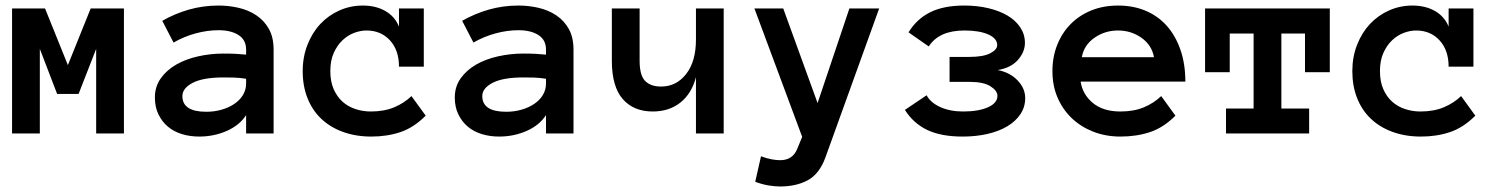

<svg xmlns="http://www.w3.org/2000/svg" viewBox="-20 -486 5499 699"><path d="M431.2 0H330.1V-308.1L266.1 -144H188L125 -308.1V0H23.9V-455.1H144L227.1 -249L310.1 -455.1H431.2Z M543.9 -130.9Q543.9 -170.9 565.4 -200.9Q586.9 -231 621.8 -251Q656.7 -271 701.9 -281Q747.1 -291 793.9 -291Q819.8 -291 838.4 -290Q856.9 -289.1 876 -287.1V-305.2Q876 -340.8 848.4 -358.4Q820.8 -376 775.9 -376Q734.9 -376 692.4 -364.5Q649.9 -353 611.8 -331.1L570.8 -410.2Q615.7 -436 667.2 -450.9Q718.8 -465.8 775.9 -465.8Q813 -465.8 848.9 -457.5Q884.8 -449.2 913.3 -430.2Q941.9 -411.1 959 -380.6Q976.1 -350.1 976.1 -305.2V0H876V-66.9Q852.1 -29.8 805.4 -9.3Q758.8 11.2 705.1 11.2Q671.9 11.2 642.3 2.2Q612.8 -6.8 591.3 -24.9Q569.8 -43 556.9 -69.6Q543.9 -96.2 543.9 -130.9ZM731 -79.1Q760.7 -79.1 786.9 -86.7Q813 -94.2 833 -107.7Q853 -121.1 864.5 -140.1Q876 -159.2 876 -182.1V-199.2Q852.1 -203.1 831.1 -203.6Q810.1 -204.1 793.9 -204.1Q719.7 -204.1 681.9 -184.6Q644 -165 644 -136.2Q644 -79.1 731 -79.1Z M1529.8 -64.9Q1485.8 -21 1437.3 -4.9Q1388.7 11.2 1332 11.2Q1274.9 11.2 1228.3 -5.9Q1181.6 -22.9 1149.2 -54Q1116.7 -85 1099.4 -128.9Q1082 -172.9 1082 -227.1Q1082 -278.8 1099.4 -323Q1116.7 -367.2 1146.2 -398.7Q1175.8 -430.2 1215.8 -448Q1255.9 -465.8 1300.8 -465.8Q1347.7 -465.8 1382.3 -446.3Q1417 -426.8 1432.6 -389.2V-455.1H1522.9V-243.2H1432.6Q1432.6 -303.2 1399.7 -339.1Q1366.7 -375 1314 -375Q1293 -375 1269.8 -366.5Q1246.6 -357.9 1227.3 -339.8Q1208 -321.8 1195.3 -293.9Q1182.6 -266.1 1182.6 -227.1Q1182.6 -189 1194.8 -161.4Q1207 -133.8 1226.8 -116Q1246.6 -98.1 1273.7 -89.1Q1300.8 -80.1 1329.6 -80.1Q1378.9 -80.1 1415.3 -95.5Q1451.7 -110.8 1478 -136.2Z M1635.7 -130.9Q1635.7 -170.9 1657.2 -200.9Q1678.7 -231 1713.6 -251Q1748.5 -271 1793.7 -281Q1838.9 -291 1885.7 -291Q1911.6 -291 1930.2 -290Q1948.7 -289.1 1967.8 -287.1V-305.2Q1967.8 -340.8 1940.2 -358.4Q1912.6 -376 1867.7 -376Q1826.7 -376 1784.2 -364.5Q1741.7 -353 1703.6 -331.1L1662.6 -410.2Q1707.5 -436 1759 -450.9Q1810.5 -465.8 1867.7 -465.8Q1904.8 -465.8 1940.7 -457.5Q1976.6 -449.2 2005.1 -430.2Q2033.7 -411.1 2050.8 -380.6Q2067.9 -350.1 2067.9 -305.2V0H1967.8V-66.9Q1943.8 -29.8 1897.2 -9.3Q1850.6 11.2 1796.9 11.2Q1763.7 11.2 1734.1 2.2Q1704.6 -6.8 1683.1 -24.9Q1661.6 -43 1648.7 -69.6Q1635.7 -96.2 1635.7 -130.9ZM1822.8 -79.1Q1852.5 -79.1 1878.7 -86.7Q1904.8 -94.2 1924.8 -107.7Q1944.8 -121.1 1956.3 -140.1Q1967.8 -159.2 1967.8 -182.1V-199.2Q1943.8 -203.1 1922.9 -203.6Q1901.9 -204.1 1885.7 -204.1Q1811.5 -204.1 1773.7 -184.6Q1735.8 -165 1735.8 -136.2Q1735.8 -79.1 1822.8 -79.1Z M2207.5 -455.1H2308.6V-265.1Q2308.6 -211.9 2328.6 -191.4Q2348.6 -170.9 2386.7 -170.9Q2442.4 -170.9 2478 -216.6Q2513.7 -262.2 2513.7 -341.8V-455.1H2614.7V0H2513.7V-205.1Q2498.5 -146 2457.5 -113Q2416.5 -80.1 2356.4 -80.1Q2286.6 -80.1 2247.1 -125.5Q2207.5 -170.9 2207.5 -265.1Z M3180.7 -455.1 2984.4 88.9Q2962.4 147.9 2920.4 170.4Q2878.4 192.9 2820.3 192.9Q2800.3 192.9 2777.3 189Q2754.4 185.1 2729.5 175.8L2750.5 83Q2771.5 90.8 2789.1 94Q2806.6 97.2 2820.3 97.2Q2865.7 97.2 2882.3 56.2L2900.4 12.2L2726.6 -455.1H2831.5L2956.5 -110.8L3072.3 -455.1Z M3711.4 -330.1Q3711.4 -296.9 3685.8 -267.8Q3660.2 -238.8 3612.3 -231Q3657.2 -222.2 3684.8 -193.1Q3712.4 -164.1 3712.4 -128.9Q3712.4 -96.2 3694.8 -70.1Q3677.2 -43.9 3646.7 -25.9Q3616.2 -7.8 3574.7 1.7Q3533.2 11.2 3484.4 11.2Q3406.2 11.2 3355.7 -12.9Q3305.2 -37.1 3274.4 -85.9L3353.5 -139.2Q3367.2 -112.8 3402.8 -96.4Q3438.5 -80.1 3486.3 -80.1Q3542.5 -80.1 3576.9 -95.5Q3611.3 -110.8 3611.3 -137.2Q3611.3 -155.8 3585.9 -171.9Q3560.5 -188 3509.3 -188H3437V-278.8H3508.3Q3559.6 -278.8 3585 -292Q3610.4 -305.2 3610.4 -321.8Q3610.4 -346.2 3577.9 -360.6Q3545.4 -375 3491.2 -375Q3398.4 -375 3361.3 -316.9L3287.6 -368.2Q3317.4 -417 3366.5 -441.4Q3415.5 -465.8 3490.2 -465.8Q3537.6 -465.8 3577.9 -456.3Q3618.2 -446.8 3647.7 -429.4Q3677.2 -412.1 3694.3 -386.5Q3711.4 -360.8 3711.4 -330.1Z M3914.1 -189Q3921.4 -142.1 3958.7 -111.1Q3996.1 -80.1 4059.1 -80.1Q4108.4 -80.1 4144.8 -95.5Q4181.2 -110.8 4207.5 -136.2L4259.3 -64.9Q4215.3 -21 4166.3 -4.9Q4117.2 11.2 4059.1 11.2Q4006.3 11.2 3960.9 -6.3Q3915.5 -23.9 3882.3 -55.4Q3849.1 -86.9 3830.3 -130.4Q3811.5 -173.8 3811.5 -227.1Q3811.5 -278.8 3828.9 -322.5Q3846.2 -366.2 3877.7 -398.2Q3909.2 -430.2 3953.1 -448Q3997.1 -465.8 4050.3 -465.8Q4105.5 -465.8 4150.4 -447Q4195.3 -428.2 4227.3 -392.6Q4259.3 -356.9 4277.3 -305.4Q4295.4 -253.9 4295.4 -189ZM4181.2 -277.8Q4173.3 -321.8 4135.7 -348.4Q4098.1 -375 4050.3 -375Q4002.4 -375 3964.4 -348.4Q3926.3 -321.8 3918.5 -277.8Z M4821.3 -223.1H4731V-363.8H4645V-90.8H4746.1V0H4443.4V-90.8H4543.9V-363.8H4457V-223.1H4367.2V-455.1H4821.3Z M5351.1 -64.9Q5307.1 -21 5258.5 -4.9Q5210 11.2 5153.3 11.2Q5096.2 11.2 5049.6 -5.9Q5002.9 -22.9 4970.5 -54Q4938 -85 4920.7 -128.9Q4903.3 -172.9 4903.3 -227.1Q4903.3 -278.8 4920.7 -323Q4938 -367.2 4967.5 -398.7Q4997.1 -430.2 5037.1 -448Q5077.1 -465.8 5122.1 -465.8Q5168.9 -465.8 5203.6 -446.3Q5238.3 -426.8 5253.9 -389.2V-455.1H5344.2V-243.2H5253.9Q5253.9 -303.2 5220.9 -339.1Q5188 -375 5135.3 -375Q5114.3 -375 5091.1 -366.5Q5067.9 -357.9 5048.6 -339.8Q5029.3 -321.8 5016.6 -293.9Q5003.9 -266.1 5003.9 -227.1Q5003.9 -189 5016.1 -161.4Q5028.3 -133.8 5048.1 -116Q5067.9 -98.1 5095 -89.1Q5122.1 -80.1 5150.9 -80.1Q5200.2 -80.1 5236.6 -95.5Q5272.9 -110.8 5299.3 -136.2Z"/></svg>

Font: Anonymous Pro
Style: Bold
Weight: 700
Monospace: yes
Designer: Mark Simonson
Version: Version 1.003